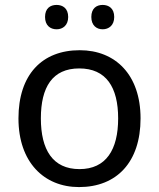

<svg xmlns="http://www.w3.org/2000/svg" viewBox="-20 -750 645 780"><path d="M163 -681C163 -647 184 -631 210 -631C235 -631 257 -647 257 -681C257 -716 235 -730 210 -730C184 -730 163 -716 163 -681ZM351 -681C351 -647 372 -631 397 -631C422 -631 444 -647 444 -681C444 -716 422 -730 397 -730C372 -730 351 -716 351 -681ZM551 -269C551 -446 449 -546 304 -546C150 -546 55 -446 55 -269C55 -91 159 10 301 10C454 10 551 -91 551 -269ZM146 -269C146 -396 193 -472 302 -472C411 -472 460 -396 460 -269C460 -142 411 -63 303 -63C194 -63 146 -142 146 -269Z"/></svg>

Font: Noto Sans Gujarati UI
Style: Regular
Weight: 400
Designer: Jelle Bosma - Monotype Design Team, Universal Thirst
Foundry: Monotype Imaging Inc.
Version: Version 2.106